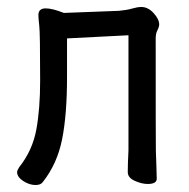

<svg xmlns="http://www.w3.org/2000/svg" viewBox="-20 -512 540 550"><path d="M82 18Q64 18 46.5 6.5Q29 -5 29 -19Q29 -24 35 -33Q73 -81 84 -140.5Q95 -200 95 -281Q95 -417 92.5 -438Q90 -459 90 -469Q90 -488 111 -488Q130 -488 163 -475L321 -481Q343 -483 358.5 -487.5Q374 -492 385 -492Q404 -492 420 -474.5Q436 -457 436 -442Q436 -435 431 -425.5Q426 -416 426 -402Q426 -101 426.5 -80.5Q427 -60 428 -36Q429 -12 429 0Q429 15 403 15Q386 15 366 6Q346 -3 346 -19Q346 -43 348 -81V-411L172 -402V-291Q172 -184 158 -113.5Q144 -43 103 9Q97 18 82 18Z"/></svg>

Font: LXGW WenKai Mono TC
Style: Bold
Weight: 700
Designer: LXGW / Fontworks Inc.
Foundry: LXGW / Fontworks Inc.
Version: Version 1.330